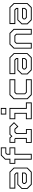

<svg xmlns="http://www.w3.org/2000/svg" viewBox="1916 -2706 790 4663"><g transform="rotate(-90 2311.5 -375.0)"><path d="M158 0 55 -103V-245.5L158 -348.5H430V-368L399.5 -398.5H62V-540H468.5L571.5 -437V-103L468.5 0ZM217 -119.5 174.5 -162V-200L208 -234H453V-163L409.5 -119.5ZM168.5 -22H458.5L550.5 -114V-427L459 -518.5H85V-421H410L453 -378V-327.5H167.5L77 -237V-113ZM227 -141.5H399.5L430 -172V-212H217L196 -191V-172Z M765 0V-399H664V-540H765V-647L868 -750H1063V-618.5H928.5L906.5 -596V-540H1063V-399H906.5V0ZM787 -21.5H884.5V-420.5H1042V-518.5H884.5V-604.5L920 -639.5H1042V-729H878L787 -638.5V-518.5H686V-420.5H787Z M1173 0V-141H1270V-391.5L1262.5 -399H1174V-540H1300.5L1334.5 -500L1373 -540H1567.5L1677 -430.5L1568 -324.5L1499 -398.5H1442L1411.5 -368V-140.5H1508.5V0ZM1194.5 -22H1487.5V-119H1389.5V-379L1431 -420H1510.5L1571 -355.5L1646.5 -430L1559 -518H1381.5L1334.5 -469.5L1291 -518H1195V-420.5H1270.5L1292 -398V-119H1194.5Z M1860.5 -618.5V-750H2021.5V-618.5ZM1884 -639.5H1998V-730.5H1884ZM1747 0V-141.5H1880.5V-398.5H1747V-540H2021.5V-141.5H2155V0ZM1769 -22H2133.5V-119.5H1999V-518.5H1769V-420.5H1901.5V-119.5H1769Z M2335.5 0 2232.5 -103V-437L2335.5 -540H2717.5V-398.5H2404.5L2374 -368V-172L2404.5 -141.5H2717.5V0ZM2346.5 -22H2695.5V-119.5H2396L2352.5 -163V-378L2395 -421H2695.5V-518.5H2346L2254.5 -427V-113.5Z M2938 0 2835 -103V-245.5L2938 -348.5H3210V-368L3179.5 -398.5H2842V-540H3248.5L3351.5 -437V-103L3248.5 0ZM2997 -119.5 2954.5 -162V-200L2988 -234H3233V-163L3189.5 -119.5ZM2948.5 -22H3238.5L3330.5 -114V-427L3239 -518.5H2865V-421H3190L3233 -378V-327.5H2947.5L2857 -237V-113ZM3007 -141.5H3179.5L3210 -172V-212H2997L2976 -191V-172Z M3461.5 0V-437L3564.5 -540H3838.5L3941.5 -437V0H3800.5V-368L3770 -398.5H3633L3602.5 -368V0ZM3483.5 -22H3581V-378L3624 -420.5H3779.5L3822.5 -378V-22H3919.5V-427L3828.5 -518.5H3575L3483.5 -427Z M4154.5 0 4051.5 -103V-245.5L4154.5 -348.5H4426.5V-368L4396 -398.5H4058.5V-540H4465L4568 -437V-103L4465 0ZM4213.5 -119.5 4171 -162V-200L4204.5 -234H4449.5V-163L4406 -119.5ZM4165 -22H4455L4547 -114V-427L4455.5 -518.5H4081.5V-421H4406.5L4449.5 -378V-327.5H4164L4073.5 -237V-113ZM4223.5 -141.5H4396L4426.5 -172V-212H4213.5L4192.5 -191V-172Z"/></g></svg>

Font: Tourney ExtraLight
Style: Regular
Weight: 250
Designer: Tyler Finck
Foundry: Etcetera Type Co
Version: Version 1.015